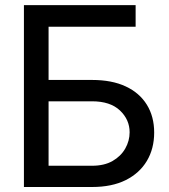

<svg xmlns="http://www.w3.org/2000/svg" viewBox="-20 -748 677 768"><path d="M75.7 0V-727.5H522.5V-641.1H174.3V-428.2H348.1Q427.7 -428.2 482.9 -402.3Q538.1 -376.5 567.4 -329.1Q596.7 -281.7 596.7 -217.8Q596.7 -153.3 567.4 -104.2Q538.1 -55.2 482.9 -27.6Q427.7 0 348.1 0ZM174.3 -85H348.1Q397 -85 430.2 -104Q463.4 -123 481 -153.8Q498.5 -184.6 498.5 -218.8Q498.5 -269.5 459.7 -306.2Q420.9 -342.8 348.1 -342.8H174.3Z"/></svg>

Font: Inter Cardless Tabular
Style: Regular
Weight: 400
Designer: Rasmus Andersson
Foundry: rsms
Version: Version 4.000;git-4fc901f